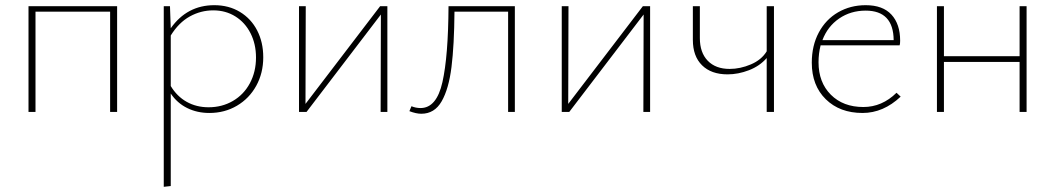

<svg xmlns="http://www.w3.org/2000/svg" viewBox="-20 -432 4072 741"><path d="M432 0H405V-387H117V0H90V-408H432Z M996 -211Q996 -150 969 -101Q942 -52 894.5 -24Q847 4 788 4Q741 4 702.5 -15Q664 -34 639 -71V286L612 289V-408H636L639 -323Q702 -412 807 -412Q863 -412 906 -386Q949 -360 972.5 -314.5Q996 -269 996 -211ZM968 -210Q968 -262 947 -303.5Q926 -345 888.5 -368.5Q851 -392 803 -392Q755 -392 712.5 -368.5Q670 -345 639 -295V-100Q663 -60 700.5 -39Q738 -18 785 -18Q837 -18 879 -42.5Q921 -67 944.5 -111Q968 -155 968 -210Z M1475 0H1449L1450 -376L1163 0H1134V-408H1160L1159 -31L1447 -408H1475Z M1967 0H1941V-387H1734Q1733 -258 1722.5 -173.5Q1712 -89 1684.5 -41Q1657 7 1606 7Q1586 7 1560 -3L1568 -22Q1585 -15 1603 -15Q1665 -15 1687.5 -115Q1710 -215 1711 -408H1967Z M2489 0H2463L2464 -376L2177 0H2148V-408H2174L2173 -31L2461 -408H2489Z M2967 -408V0H2939V-208Q2912 -177 2870.5 -161Q2829 -145 2788 -145Q2725 -145 2689.5 -180Q2654 -215 2654 -278V-408H2681V-285Q2681 -229 2711.5 -197.5Q2742 -166 2796 -166Q2837 -166 2878 -183.5Q2919 -201 2939 -234V-408Z M3456 -59Q3389 4 3309 4Q3221 4 3167 -49Q3113 -102 3113 -190Q3113 -256 3140 -306.5Q3167 -357 3214.5 -384.5Q3262 -412 3321 -412Q3387 -412 3420.5 -375.5Q3454 -339 3454 -275Q3454 -263 3452 -257H3147Q3139 -225 3139 -192Q3139 -114 3186.5 -66.5Q3234 -19 3312 -19Q3384 -19 3440 -74ZM3154 -277H3429Q3428 -391 3321 -391Q3263 -391 3218.5 -360.5Q3174 -330 3154 -277Z M3942 -408V0H3915V-193H3623V0H3596V-408H3623V-215H3915V-408Z"/></svg>

Font: Ysabeau Extralight
Style: Regular
Weight: 200
Designer: Christian Thalmann (Catharsis Fonts)
Version: Version 0.003